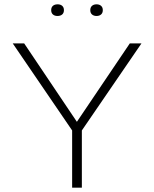

<svg xmlns="http://www.w3.org/2000/svg" viewBox="-20 -869 713 889"><path d="M314 0V-265L39 -668H92L336 -305L581 -668H635L359 -265V0ZM427 -795Q414 -795 406 -802Q398 -809 398 -822Q398 -835 406 -842Q414 -849 427 -849Q440 -849 448 -842Q456 -835 456 -822Q456 -809 448 -802Q440 -795 427 -795ZM246 -795Q233 -795 225 -802Q217 -809 217 -822Q217 -835 225 -842Q233 -849 247 -849Q260 -849 268 -842Q276 -835 276 -822Q276 -809 268 -802Q260 -795 246 -795Z"/></svg>

Font: Gantari ExtraLight
Style: Regular
Weight: 250
Designer: Anugrah Pasau
Foundry: Lafontype
Version: Version 1.000